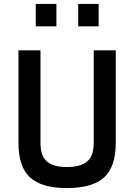

<svg xmlns="http://www.w3.org/2000/svg" viewBox="-20 -948 685 977"><path d="M186 -221Q186 -154 219 -126Q252 -98 320 -98Q389 -98 423 -126Q457 -154 457 -221V-692H569V-221Q569 -99 509.5 -45Q450 9 320 9Q192 9 133 -45Q74 -99 74 -221V-692H186ZM162 -928H267V-814H162ZM378 -928H482V-814H378Z"/></svg>

Font: Panefresco 750wt
Style: Regular
Weight: 750
Foundry: Campivisivi & Chank Co
Version: Version 1.000